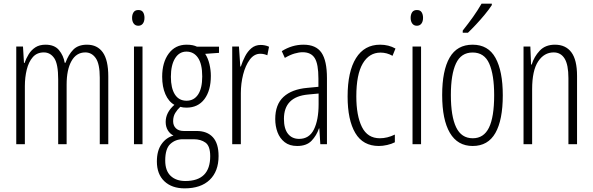

<svg xmlns="http://www.w3.org/2000/svg" viewBox="-20 -784 3225 1044"><path d="M453.1 -541Q509.3 -541 539.1 -499Q568.8 -457 568.8 -368.7V0H522.5V-361.8Q522.5 -436.5 500.7 -467.8Q479 -499 443.8 -499Q395 -499 368.7 -452.1Q342.3 -405.3 342.3 -323.7V0H296.4V-352.5Q296.4 -436.5 274.9 -467.8Q253.4 -499 218.3 -499Q180.7 -499 158.2 -473.1Q135.7 -447.3 125.5 -405.5Q115.2 -363.8 115.2 -315.9V0H68.4V-530.8H105L110.4 -441.4H113.3Q122.1 -466.3 136 -489Q149.9 -511.7 172.1 -526.4Q194.3 -541 227.5 -541Q276.4 -541 300.8 -511.5Q325.2 -481.9 332 -442.4H335.9Q352.1 -487.3 378.7 -514.2Q405.3 -541 453.1 -541Z M732.4 -729.5Q750.5 -729.5 758.1 -717.3Q765.6 -705.1 765.6 -687Q765.6 -667.5 756.8 -655.8Q748 -644 731.9 -644Q715.8 -644 707 -656Q698.2 -668 698.2 -686.5Q698.2 -705.1 706.3 -717.3Q714.4 -729.5 732.4 -729.5ZM754.9 -530.8V0H708.5V-530.8Z M983.9 240.2Q914.6 240.2 873.8 201.7Q833 163.1 833 94.2Q833 35.6 858.2 -0.2Q883.3 -36.1 923.3 -46.9Q904.3 -56.2 892.6 -75.4Q880.9 -94.7 880.9 -121.1Q880.9 -172.4 928.2 -213.9Q896.5 -231.9 879.2 -272Q861.8 -312 861.8 -366.7Q861.8 -444.8 897.5 -492.9Q933.1 -541 994.6 -541Q1013.7 -541 1027.3 -538.1Q1041 -535.2 1050.8 -530.3H1170.9V-496.6L1095.7 -491.2Q1111.3 -467.3 1118.9 -435.1Q1126.5 -402.8 1126.5 -371.6Q1126.5 -291.5 1091.6 -245.1Q1056.6 -198.7 993.7 -198.7Q974.6 -198.7 960.4 -203.1Q944.3 -188.5 932.9 -169.7Q921.4 -150.9 921.4 -125Q921.4 -101.1 936.5 -86.4Q951.7 -71.8 979 -71.8H1048.8Q1106.4 -71.8 1137.5 -37.8Q1168.5 -3.9 1168.5 64.5Q1168.5 147.5 1120.4 193.8Q1072.3 240.2 983.9 240.2ZM994.6 -236.3Q1034.7 -236.3 1057.1 -270Q1079.6 -303.7 1079.6 -368.2Q1079.6 -436 1056.6 -469.7Q1033.7 -503.4 993.7 -503.4Q954.6 -503.4 931.9 -466.8Q909.2 -430.2 909.2 -366.2Q909.2 -304.7 930.9 -270.5Q952.6 -236.3 994.6 -236.3ZM987.8 200.2Q1123 200.2 1123 65.4Q1123 9.8 1097.4 -8.5Q1071.8 -26.9 1033.7 -26.9H973.6Q934.1 -26.9 906.2 -1.2Q878.4 24.4 878.4 88.9Q878.4 144.5 908 172.4Q937.5 200.2 987.8 200.2Z M1397.9 -539.6Q1408.2 -539.6 1419.9 -537.4Q1431.6 -535.2 1442.9 -529.8L1433.6 -483.4Q1426.3 -486.8 1416.3 -489.3Q1406.2 -491.7 1395.5 -491.7Q1361.8 -491.7 1338.1 -459.7Q1314.5 -427.7 1302 -378.7Q1289.6 -329.6 1289.6 -277.8V0H1242.7V-530.8H1279.3L1286.6 -422.4H1289.6Q1298.8 -450.7 1312.5 -477.5Q1326.2 -504.4 1347.2 -522Q1368.2 -539.6 1397.9 -539.6Z M1630.4 -541Q1698.2 -541 1728 -497.6Q1757.8 -454.1 1757.8 -359.4V0H1721.7L1716.3 -85.9H1714.4Q1701.2 -46.9 1674.1 -18.6Q1647 9.8 1595.7 9.8Q1554.2 9.8 1527.8 -11Q1501.5 -31.7 1489 -64.9Q1476.6 -98.1 1476.6 -136.7Q1476.6 -215.8 1521.7 -257.3Q1566.9 -298.8 1650.4 -306.2L1711.4 -312V-356.9Q1711.4 -436 1691.4 -468Q1671.4 -500 1625.5 -500Q1606 -500 1581.5 -492.9Q1557.1 -485.8 1528.8 -469.2L1512.2 -505.9Q1567.9 -541 1630.4 -541ZM1712.4 -275.4 1654.8 -270Q1523.9 -257.8 1523.9 -137.7Q1523.9 -84 1545.9 -56.4Q1567.9 -28.8 1606.4 -28.8Q1661.6 -28.8 1687 -80.3Q1712.4 -131.8 1712.4 -217.3Z M2040 9.8Q1953.6 9.8 1911.9 -60.8Q1870.1 -131.3 1870.1 -259.3Q1870.1 -395 1915.8 -468Q1961.4 -541 2046.9 -541Q2093.3 -541 2130.4 -520L2114.3 -480.5Q2083.5 -498 2049.3 -498Q1987.3 -498 1952.4 -438.5Q1917.5 -378.9 1917.5 -260.3Q1917.5 -154.8 1948 -93.5Q1978.5 -32.2 2045.4 -32.2Q2085.9 -32.2 2127 -52.2V-10.3Q2108.9 -1 2085 4.4Q2061 9.8 2040 9.8Z M2247.1 -729.5Q2265.1 -729.5 2272.7 -717.3Q2280.3 -705.1 2280.3 -687Q2280.3 -667.5 2271.5 -655.8Q2262.7 -644 2246.6 -644Q2230.5 -644 2221.7 -656Q2212.9 -668 2212.9 -686.5Q2212.9 -705.1 2220.9 -717.3Q2229 -729.5 2247.1 -729.5ZM2269.5 -530.8V0H2223.1V-530.8Z M2713.9 -266.1Q2713.9 -131.3 2673.6 -60.8Q2633.3 9.8 2550.3 9.8Q2468.3 9.8 2426.3 -61.5Q2384.3 -132.8 2384.3 -267.1Q2384.3 -400.4 2424.8 -470.7Q2465.3 -541 2549.8 -541Q2634.8 -541 2674.3 -469Q2713.9 -397 2713.9 -266.1ZM2431.6 -267.1Q2431.6 -151.9 2460.2 -92Q2488.8 -32.2 2550.8 -32.2Q2610.4 -32.2 2638.7 -89.8Q2667 -147.5 2667 -266.6Q2667 -377 2640.4 -437.7Q2613.8 -498.5 2549.8 -498.5Q2487.3 -498.5 2459.5 -439.2Q2431.6 -379.9 2431.6 -267.1ZM2654.3 -764.2V-756.3Q2639.2 -732.9 2616.2 -705.1Q2593.3 -677.2 2568.6 -650.9Q2543.9 -624.5 2524.4 -606H2496.1V-617.7Q2527.8 -657.7 2552.5 -692.4Q2577.1 -727.1 2598.6 -764.2Z M2997.6 -541Q3055.7 -541 3086.7 -499.8Q3117.7 -458.5 3117.7 -371.1V0H3070.8V-358.9Q3070.8 -432.1 3050 -465.6Q3029.3 -499 2990.7 -499Q2938.5 -499 2906 -449.7Q2873.5 -400.4 2873.5 -298.8V0H2826.7V-530.8H2863.8L2867.7 -433.1H2871.1Q2884.3 -476.1 2914.8 -508.5Q2945.3 -541 2997.6 -541Z"/></svg>

Font: Open Sans Condensed Light
Style: Regular
Weight: 300
Width: 3
Designer: Monotype Design Team
Foundry: Monotype Imaging Inc.
Version: Version 3.003; ttfautohint (v1.8.4)